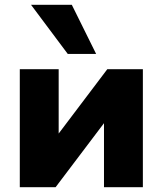

<svg xmlns="http://www.w3.org/2000/svg" viewBox="-20 -785 682 805"><path d="M63 0V-495H226V-196H204L430 -495H579V0H416V-299H439L213 0ZM264 -559 110 -765H281L383 -559Z"/></svg>

Font: Nunito Sans 11pt Black
Style: Regular
Weight: 900
Version: Version 3.101;gftools[0.9.27]